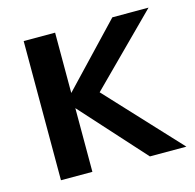

<svg xmlns="http://www.w3.org/2000/svg" viewBox="-80 -578 672 661"><g transform="rotate(-15 256.0 -248.0)"><path d="M59 -496H171V-281L375 -496H504L266 -258L506 0H376L171 -227V0H59Z"/></g></svg>

Font: Cabin SemiBold
Style: Regular
Weight: 600
Designer: Pablo Impallari
Foundry: Pablo Impallari. http://www.impallari.com Igino Marini. http://www.ikern.com
Version: Version 2.001